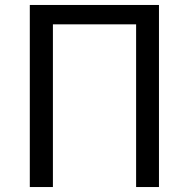

<svg xmlns="http://www.w3.org/2000/svg" viewBox="-20 -753 760 773"><path d="M620 -733H100V0H193V-655H528V0H620Z"/></svg>

Font: Spoqa Han Sans Neo
Style: Regular
Weight: 400
Designer: [Spoqa Han Sans Neo] Dong-huui Kim ___ Younghwa Kang ___ Yujin Lee ___ [Noto Sans] Ryoko NISHIZUKA ____ (kana & ideograp
Foundry: Spoqa (http://www.spoqa-han-sans.com)
Version: Version 1.100;hotconv 1.0.109;makeotfexe 2.5.65596